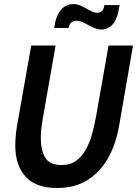

<svg xmlns="http://www.w3.org/2000/svg" viewBox="-20 -928 686 962"><path d="M265.5 14Q159.5 14 108 -43Q56.5 -100 56.5 -199.5Q56.5 -217 58.8 -245.2Q61 -273.5 65.5 -299L136.5 -700H258.5L196 -343Q190 -308.5 187.2 -284.8Q184.5 -261 184.5 -234Q184.5 -176.5 206.5 -138.8Q228.5 -101 288 -101Q332.5 -101 362.2 -123Q392 -145 411.2 -180.8Q430.5 -216.5 442 -259.2Q453.5 -302 461 -343L524 -700H646.5L577 -299Q561 -205.5 521 -135Q481 -64.5 417.5 -25.2Q354 14 265.5 14ZM487.5 -780Q467.5 -780 445.2 -791Q423 -802 401.8 -813Q380.5 -824 363 -824Q330 -824 323.5 -788H251.5Q258.5 -844.5 283.5 -876Q308.5 -907.5 347.5 -907.5Q369.5 -907.5 391 -896.5Q412.5 -885.5 432.2 -874.8Q452 -864 468.5 -864Q480 -864 490 -872Q500 -880 503 -902.5H579Q570.5 -837.5 546.8 -808.8Q523 -780 487.5 -780Z"/></svg>

Font: Cabin Condensed
Style: Bold Italic
Weight: 700
Width: 3
Italic angle: -10°
Designer: Pablo Impallari
Foundry: Pablo Impallari. http://www.impallari.com Igino Marini. http://www.ikern.com
Version: Version 3.001; ttfautohint (v1.8.3)